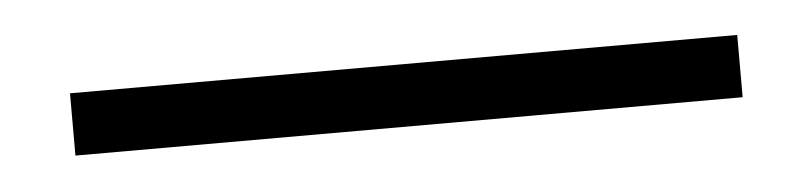

<svg xmlns="http://www.w3.org/2000/svg" viewBox="-23 51 545 129"><g transform="rotate(-5 250.0 115.0)"><path d="M25 136V94H475V136Z"/></g></svg>

Font: Spectral Light
Style: Regular
Weight: 300
Designer: Jean-Baptiste Levee
Foundry: Production Type
Version: Version 2.001